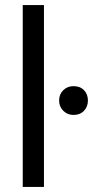

<svg xmlns="http://www.w3.org/2000/svg" viewBox="-20 -740 399 760"><path d="M70 0V-720H154V0ZM271 -285Q247 -285 230.5 -301.5Q214 -318 214 -342Q214 -367 230.5 -383Q247 -399 271 -399Q297 -399 312.5 -383Q328 -367 328 -342Q328 -318 312.5 -301.5Q297 -285 271 -285Z"/></svg>

Font: DM Sans 12pt
Style: Regular
Weight: 400
Version: Version 4.004;gftools[0.9.30]